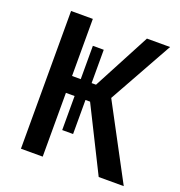

<svg xmlns="http://www.w3.org/2000/svg" viewBox="-128 -817 871 927"><g transform="rotate(20 307.5 -354.0)"><path d="M236.9 -152.8V-327.7H192.3V0H80.5V-707.7H192.3V-414.4H236.9V-585.6H292.8V-414.4H315.4L470.3 -707.7H589.2L406.2 -379.5L608.7 0H480L316.4 -327.7H292.8V-152.8Z"/></g></svg>

Font: Fira Code Medium
Style: Regular
Weight: 500
Designer: Carrois Corporate, Edenspiekermann AG, Nikita Prokopov
Foundry: Carrois Corporate, Edenspiekermann AG, Nikita Prokopov
Version: Version 6.002